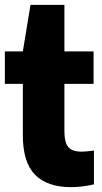

<svg xmlns="http://www.w3.org/2000/svg" viewBox="-20 -760 420 790"><path d="M366.5 -140.5V-1.5Q346 3.5 320.8 6.8Q295.5 10 272 10Q174.5 10 124.2 -41Q74 -92 74 -203V-415H0V-548.5H74L105.5 -740H245V-548.5H365V-415H245V-222.5Q245 -189 252 -170.5Q259 -152 274.5 -144Q290 -136 318 -136Q331.5 -136 366.5 -140.5Z"/></svg>

Font: Encode Sans Condensed ExtraBold
Style: Regular
Weight: 800
Width: 3
Designer: Multiple Designers
Foundry: Impallari Type
Version: Version 2.000